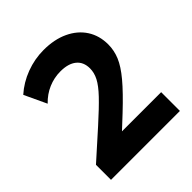

<svg xmlns="http://www.w3.org/2000/svg" viewBox="-194 -850 984 984"><g transform="rotate(-45 298.5 -357.5)"><path d="M49 0V-109L198 -242.5Q267 -304.5 306 -345.5Q345 -386.5 361 -417.5Q377 -448.5 377 -480Q377 -526.5 346.2 -551.5Q315.5 -576.5 258.5 -576.5Q213 -576.5 171 -558.5Q129 -540.5 95.5 -505.5L39 -626Q86.5 -668.5 148.5 -691.8Q210.5 -715 275 -715Q352.5 -715 410 -688Q467.5 -661 498.8 -612.8Q530 -564.5 530 -500.5Q530 -457.5 513 -416.5Q496 -375.5 453.2 -324.2Q410.5 -273 333 -200L264.5 -136H548.5V0Z"/></g></svg>

Font: Geologica Roman
Style: Bold
Weight: 700
Designer: Sindre Bremnes, Frode Helland
Foundry: Monokrom Skriftforlag AS
Version: Version 1.010;gftools[0.9.28]